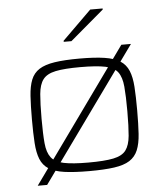

<svg xmlns="http://www.w3.org/2000/svg" viewBox="-55 -790 771 894"><g transform="rotate(-5 330.5 -343.0)"><path d="M85 55 530 -565H575L129 55ZM331 8Q260 8 214 1.5Q168 -5 141.5 -22Q115 -39 103 -69Q91 -99 88 -144.5Q85 -190 85 -254Q85 -319 88 -364.5Q91 -410 103 -440Q115 -470 141.5 -487Q168 -504 214 -511Q260 -518 331 -518Q401 -518 447 -511Q493 -504 519.5 -487Q546 -470 558.5 -440Q571 -410 574 -364.5Q577 -319 577 -254Q577 -190 574 -144.5Q571 -99 558.5 -69Q546 -39 519.5 -22Q493 -5 447 1.5Q401 8 331 8ZM330 -32Q405 -32 446.5 -40.5Q488 -49 505.5 -72.5Q523 -96 527 -139.5Q531 -183 531 -254Q531 -325 527 -369.5Q523 -414 505.5 -437.5Q488 -461 447 -469.5Q406 -478 330 -478Q256 -478 215 -469.5Q174 -461 156 -437.5Q138 -414 134 -369.5Q130 -325 130 -254Q130 -183 134 -139.5Q138 -96 156 -72.5Q174 -49 215 -40.5Q256 -32 330 -32ZM264 -602V-607L400 -741H458V-736L300 -602Z"/></g></svg>

Font: Saira Expanded ExtraLight
Style: Regular
Weight: 250
Width: 7
Designer: Hector Gatti with collaboration of the Omnibus-Type team
Foundry: Omnibus-Type
Version: Version 1.101